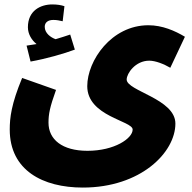

<svg xmlns="http://www.w3.org/2000/svg" viewBox="-20 -616 866 867"><path d="M118 -338C190 -351 267 -373 318 -392L297 -460C276 -453 255 -446 231 -439C209 -447 182 -466 182 -495C182 -514 196 -526 221 -526C237 -526 250 -523 263 -520L271 -588C256 -593 239 -596 216 -596C163 -596 106 -568 106 -493C106 -462 123 -435 145 -417C133 -415 119 -413 100 -410ZM24 -31C24 153 173 231 354 231C616 231 772 72 772 -58C772 -170 552 -205 552 -257C552 -284 591 -342 654 -342C682 -342 720 -327 749 -310L815 -450C770 -477 713 -502 650 -502C483 -502 374 -342 374 -227C374 -90 579 -71 579 -31C579 9 497 65 375 65C261 65 199 14 199 -62C199 -101 205 -132 233 -210L80 -264C31 -146 24 -84 24 -31Z"/></svg>

Font: Noto Sans Arabic UI SmCn Bk
Style: Regular
Weight: 900
Width: 4
Designer: Monotype Design Team, Nadine Chahine and Nizar Qandah
Foundry: Monotype Imaging Inc.
Version: Version 2.010